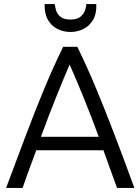

<svg xmlns="http://www.w3.org/2000/svg" viewBox="-20 -923 690 943"><path d="M10 0Q64 -145 109 -264Q154 -383 197.5 -487.5Q241 -592 290 -693H360Q409 -592 452.5 -487.5Q496 -383 541.5 -264Q587 -145 640 0H555Q537 -50 520 -95.5Q503 -141 488 -185H158Q142 -141 125 -95.5Q108 -50 91 0ZM181 -251H465Q428 -352 392.5 -439.5Q357 -527 322 -606Q288 -527 253 -439.5Q218 -352 181 -251ZM326 -766Q292 -766 262.5 -780.5Q233 -795 215.5 -825.5Q198 -856 199 -903H249Q250 -892 255 -873.5Q260 -855 276.5 -841Q293 -827 326 -827Q359 -827 375.5 -841Q392 -855 398 -873.5Q404 -892 404 -903H453Q455 -856 437 -825.5Q419 -795 389.5 -780.5Q360 -766 326 -766Z"/></svg>

Font: Ubuntu Sans
Style: Regular
Weight: 400
Designer: Dalton Maag Ltd
Foundry: Dalton Maag Ltd
Version: Version 1.006; ttfautohint (v1.8.4.7-5d5b)